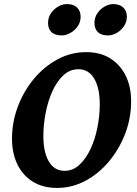

<svg xmlns="http://www.w3.org/2000/svg" viewBox="-20 -911 671 943"><path d="M260 12Q191 12 141.5 -18.5Q92 -49 65.5 -103.5Q39 -158 39 -230Q39 -312 68 -388.5Q97 -465 147.5 -525Q198 -585 263.5 -620Q329 -655 403 -655Q472 -655 521 -624.5Q570 -594 597 -540Q624 -486 624 -413Q624 -331 595 -255Q566 -179 515.5 -118.5Q465 -58 399.5 -23Q334 12 260 12ZM297 -72Q338 -72 370 -101.5Q402 -131 424.5 -179Q447 -227 458.5 -285Q470 -343 470 -399Q470 -479 442.5 -525Q415 -571 366 -571Q323 -571 291 -541Q259 -511 237 -462Q215 -413 204 -355.5Q193 -298 193 -243Q193 -163 220 -117.5Q247 -72 297 -72ZM511 -737Q477 -737 460.5 -753.5Q444 -770 444 -798Q444 -826 459 -847Q474 -868 495 -879.5Q516 -891 535 -891Q568 -891 585.5 -874Q603 -857 603 -829Q603 -802 588 -781Q573 -760 552 -748.5Q531 -737 511 -737ZM283 -737Q249 -737 232.5 -753.5Q216 -770 216 -798Q216 -826 231 -847Q246 -868 267 -879.5Q288 -891 308 -891Q341 -891 358.5 -874Q376 -857 376 -829Q376 -802 361 -781Q346 -760 324.5 -748.5Q303 -737 283 -737Z"/></svg>

Font: Petrona ExtraBold
Style: Italic
Weight: 800
Italic angle: -9°
Designer: Ringo R. Seeber
Foundry: Ringo R. Seeber
Version: Version 2.001; ttfautohint (v1.8.3)